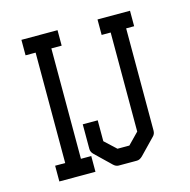

<svg xmlns="http://www.w3.org/2000/svg" viewBox="-86 -682 713 719"><g transform="rotate(-15 270.0 -322.5)"><path d="M198 -232H256V-151L300 -110H346L388 -153V-537H353V-597H479V-537H448V-141Q448 -128 440 -120L381 -59Q370 -48 359 -48H288Q277 -48 267 -58L207 -116Q198 -125 198 -137ZM58 -597H198V-537H158V-109H198V-48H58V-109H97V-537H58Z"/></g></svg>

Font: ibm3270
Style: Regular
Weight: 400
Monospace: yes
Version: Version 2.0.3